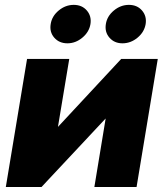

<svg xmlns="http://www.w3.org/2000/svg" viewBox="-20 -753 659 773"><path d="M529.8 0H359.9L405.3 -275.4H404.8L147 0H3.4L88.9 -515.6H258.8L213.4 -242.7H213.9L467.8 -515.6H615.2ZM473.1 -578.6Q440.4 -578.6 420.7 -601.3Q400.9 -624 406.2 -656.2Q411.1 -688 438.5 -710.7Q465.8 -733.4 499 -733.4Q532.2 -733.4 551.8 -710.7Q571.3 -688 566.4 -656.2Q561 -624 533.7 -601.3Q506.3 -578.6 473.1 -578.6ZM251.5 -578.6Q218.3 -578.6 198.5 -601.3Q178.7 -624 184.1 -656.2Q189 -688 216.3 -710.7Q243.7 -733.4 276.9 -733.4Q310.1 -733.4 329.6 -710.7Q349.1 -688 344.2 -656.2Q338.9 -624 311.5 -601.3Q284.2 -578.6 251.5 -578.6Z"/></svg>

Font: Inter Display Extra Bold
Style: Italic
Weight: 800
Italic angle: -9.39999°
Designer: Rasmus Andersson
Foundry: rsms
Version: Version 4.000;git-4fc901f